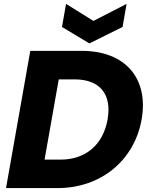

<svg xmlns="http://www.w3.org/2000/svg" viewBox="-20 -962 767 982"><path d="M397.8 -701.9H134.9L10.8 0H273.8C498.4 0 667.4 -143.2 704.3 -350.8C741.2 -560 622.4 -701.9 397.8 -701.9ZM207.9 -145.6 280.5 -556H361.8C490.9 -556 553 -480.2 530.2 -350.8C507.5 -221.9 418.4 -145.6 289.2 -145.6ZM457.9 -855 317.8 -942.1 297 -824 437.2 -739.9 606.8 -824 627.5 -942.1Z"/></svg>

Font: Poppins Devanagari Thin
Style: Italic
Weight: 100
Italic angle: -10°
Designer: Ninad Kale (Devanagari), Jonny Pinhorn (Latin)
Foundry: Indian Type Foundry
Version: 4.005